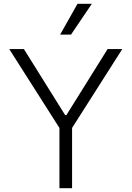

<svg xmlns="http://www.w3.org/2000/svg" viewBox="-20 -984 688 1004"><path d="M294.4 -802.9H351.2L460.2 -964.1H385.3ZM28.4 -727.3 290.8 -315V0H356.9V-315L619.3 -727.3H542.6L327.1 -382.1H320.7L105.1 -727.3Z"/></svg>

Font: TID UI Light
Style: Regular
Weight: 300
Designer: The TID Project Authors
Foundry: Bakken & Bæck
Version: Version 1.001;hotconv 1.0.109;makeotfexe 2.5.65596